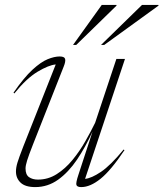

<svg xmlns="http://www.w3.org/2000/svg" viewBox="-20 -752 666 782"><path d="M299.5 -40.5 357 -216.5Q328.5 -153.5 293.8 -102Q259 -50.5 216.8 -20.2Q174.5 10 123.5 10Q83 10 64 -8Q45 -26 45 -53.5Q45 -69.5 51 -89.5Q57 -109.5 74.5 -154.5L207 -489.5Q178.5 -487 133 -459.8Q87.5 -432.5 38.5 -371.5L35 -374.5Q77.5 -436 112 -467.8Q146.5 -499.5 174 -510.8Q201.5 -522 223 -522Q242.5 -522 245.2 -512Q248 -502 239.5 -481L114.5 -164Q97 -119.5 90.5 -98.5Q84 -77.5 84 -66Q84 -40.5 98.2 -30.5Q112.5 -20.5 134.5 -20.5Q176 -20.5 211 -42.8Q246 -65 275 -100.2Q304 -135.5 327 -175.8Q350 -216 367.5 -252L454 -512H489L326.5 -23.5Q352.5 -26 391.2 -52Q430 -78 483.5 -143L487 -140.5Q431.5 -57.5 389.5 -23.8Q347.5 10 311 10Q294 10 291.2 1.2Q288.5 -7.5 299.5 -40.5ZM391.5 -569 558.5 -732H625.5V-729L404.5 -569ZM277.5 -569 394.5 -732H454.5V-729L290.5 -569Z"/></svg>

Font: Newsreader Display ExtraLight
Style: Italic
Weight: 275
Italic angle: -17°
Designer: Hugues Gentile
Foundry: Production Type
Version: Version 1.001